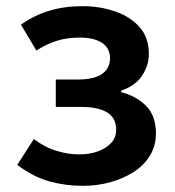

<svg xmlns="http://www.w3.org/2000/svg" viewBox="-20 -589 567 623"><path d="M249 14Q192 14 140 -0.5Q88 -15 36 -54L90 -138Q125 -111 163.5 -99.5Q202 -88 237 -88Q271 -88 298 -98Q325 -108 341 -125.5Q357 -143 357 -168Q357 -206 328 -224Q299 -242 244 -242H161V-331H233Q285 -331 311 -349Q337 -367 337 -400Q337 -433 311 -450Q285 -467 239 -467Q197 -467 164 -456.5Q131 -446 98 -425L48 -509Q90 -539 139.5 -554Q189 -569 247 -569Q304 -569 353.5 -552Q403 -535 433 -501Q463 -467 463 -414Q463 -377 441 -343.5Q419 -310 373 -295V-290Q423 -277 454.5 -245Q486 -213 486 -156Q486 -116 466.5 -84Q447 -52 413 -30.5Q379 -9 337 2.5Q295 14 249 14Z"/></svg>

Font: Noto Sans SC SemiBold
Style: Regular
Weight: 600
Designer: Ryoko NISHIZUKA 西塚涼子 (kana, bopomofo & ideographs); Paul D. Hunt (Latin, Greek & Cyrillic); Sandoll Communications 산돌커뮤니
Foundry: Adobe
Version: Version 2.004-H2;hotconv 1.0.118;makeotfexe 2.5.65603